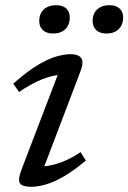

<svg xmlns="http://www.w3.org/2000/svg" viewBox="-20 -709 494 739"><path d="M63.5 -58 212.5 -447.5 230.5 -421.5Q209.5 -422.5 182.5 -416.5Q155.5 -410.5 123.2 -395.5Q91 -380.5 53.5 -355L31 -387Q86 -435.5 127.2 -459.8Q168.5 -484 199 -492.2Q229.5 -500.5 251 -500.5Q282 -500.5 292.8 -485.2Q303.5 -470 289 -432.5L140 -41L123.5 -69Q145.5 -67 172 -72Q198.5 -77 228.5 -89.5Q258.5 -102 290 -123.5L310.5 -91Q262.5 -51 224 -29Q185.5 -7 154.8 1.5Q124 10 100 10Q66 10 56.8 -3.5Q47.5 -17 63.5 -58ZM183.5 -580Q159 -580 145 -593Q131 -606 131 -628.5Q131 -645.5 138 -659Q145 -672.5 159.8 -680.8Q174.5 -689 196 -689Q221 -689 234.8 -676.5Q248.5 -664 248.5 -641Q248.5 -624 241.5 -610.2Q234.5 -596.5 220 -588.2Q205.5 -580 183.5 -580ZM389 -580Q364.5 -580 350.5 -593Q336.5 -606 336.5 -628.5Q336.5 -645.5 343.5 -659Q350.5 -672.5 365 -680.8Q379.5 -689 401 -689Q426 -689 440 -676.5Q454 -664 454 -641Q454 -624 446.8 -610.2Q439.5 -596.5 425.2 -588.2Q411 -580 389 -580Z"/></svg>

Font: Newsreader 9pt
Style: Italic
Weight: 400
Italic angle: -17°
Designer: Hugues Gentile
Foundry: Production Type
Version: Version 1.003